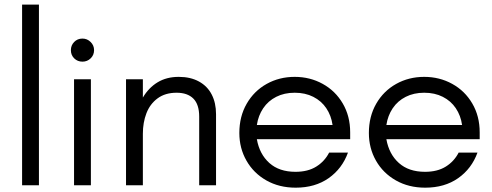

<svg xmlns="http://www.w3.org/2000/svg" viewBox="-20 -827 2198 857"><path d="M78.6 -806.6H153.8V0H78.6Z M310.5 -473.1H385.7V0H310.5ZM296.4 -603Q296.4 -624.5 311 -639.6Q325.7 -654.8 348.1 -654.8Q369.1 -654.8 384.5 -639.6Q399.9 -624.5 399.9 -603Q399.9 -581.5 384.8 -566.7Q369.6 -551.8 348.1 -551.8Q326.2 -551.8 311.3 -566.4Q296.4 -581.1 296.4 -603Z M542.5 -473.1H617.7V-391.6Q643.6 -435.5 683.6 -459.7Q723.6 -483.9 777.8 -483.9Q830.6 -483.9 868.2 -463.1Q905.8 -442.4 925 -405Q944.3 -367.7 944.3 -317.4V0H869.1V-306.6Q869.1 -360.8 843 -387Q816.9 -413.1 768.1 -413.1Q717.3 -413.1 683.3 -387.9Q649.4 -362.8 633.5 -321.3Q617.7 -279.8 617.7 -230V0H542.5Z M1048.3 -233.4Q1048.3 -307.1 1081.1 -364Q1113.8 -420.9 1170.2 -452.4Q1226.6 -483.9 1295.4 -483.9Q1363.8 -483.9 1420.4 -452.6Q1477.1 -421.4 1510 -365Q1543 -308.6 1543 -236.3V-205.6H1126.5Q1138.2 -139.2 1182.1 -99.6Q1226.1 -60.1 1298.8 -60.1Q1354.5 -60.1 1391.8 -83.5Q1429.2 -106.9 1449.2 -146H1533.2Q1507.3 -74.2 1446.8 -31.7Q1386.2 10.7 1299.8 10.7Q1226.1 10.7 1168.9 -21.7Q1111.8 -54.2 1080.1 -109.9Q1048.3 -165.5 1048.3 -233.4ZM1464.4 -269Q1458.5 -311 1436.5 -343.8Q1414.6 -376.5 1378.4 -394.8Q1342.3 -413.1 1295.4 -413.1Q1249 -413.1 1212.9 -394.8Q1176.8 -376.5 1154.8 -343.8Q1132.8 -311 1126.5 -269Z M1626.5 -233.4Q1626.5 -307.1 1659.2 -364Q1691.9 -420.9 1748.3 -452.4Q1804.7 -483.9 1873.5 -483.9Q1941.9 -483.9 1998.5 -452.6Q2055.2 -421.4 2088.1 -365Q2121.1 -308.6 2121.1 -236.3V-205.6H1704.6Q1716.3 -139.2 1760.3 -99.6Q1804.2 -60.1 1877 -60.1Q1932.6 -60.1 1970 -83.5Q2007.3 -106.9 2027.3 -146H2111.3Q2085.4 -74.2 2024.9 -31.7Q1964.4 10.7 1877.9 10.7Q1804.2 10.7 1747.1 -21.7Q1689.9 -54.2 1658.2 -109.9Q1626.5 -165.5 1626.5 -233.4ZM2042.5 -269Q2036.6 -311 2014.6 -343.8Q1992.7 -376.5 1956.5 -394.8Q1920.4 -413.1 1873.5 -413.1Q1827.1 -413.1 1791 -394.8Q1754.9 -376.5 1732.9 -343.8Q1710.9 -311 1704.6 -269Z"/></svg>

Font: Glacial Indifference
Style: Regular
Weight: 400
Designer: Alfredo Marco Pradil
Foundry: Alfredo Marco Pradil
Version: Version 1.312